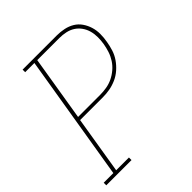

<svg xmlns="http://www.w3.org/2000/svg" viewBox="-200 -868 1001 1001"><g transform="rotate(-45 300.0 -367.5)"><path d="M9 0V-19H80L195 -716H127V-735H379Q406 -735 432 -729.5Q458 -724 479.5 -711Q501 -698 515.5 -677Q530 -656 537.5 -631.5Q545 -607 545 -580Q545 -553 540 -526Q536 -501 528 -475.5Q520 -450 504.5 -427.5Q489 -405 468 -386.5Q447 -368 422 -357Q397 -346 371.5 -341.5Q346 -337 320 -337H153L101 -19H195V0ZM320 -356Q343 -356 367 -360Q391 -364 413 -374.5Q435 -385 454.5 -401.5Q474 -418 487.5 -439Q501 -460 508.5 -483Q516 -506 520 -529Q524 -553 524 -577Q524 -601 518 -623Q512 -645 499 -663.5Q486 -682 467.5 -694Q449 -706 426 -711Q403 -716 379 -716H216L157 -356Z"/></g></svg>

Font: Iosevka Curly Slab ThExObl
Style: Regular
Weight: 100
Width: 7
Italic angle: -9°
Monospace: yes
Designer: Belleve Invis
Foundry: Belleve Invis
Version: Version 11.1.0; ttfautohint (v1.8.3)